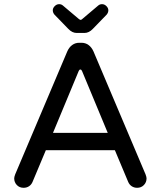

<svg xmlns="http://www.w3.org/2000/svg" viewBox="-20 -892 769 918"><path d="M306.6 -753.9 240.2 -822.3Q232.4 -832 232.4 -842.8Q232.4 -853.5 241.7 -862.8Q251 -872.1 262.7 -872.1Q273.4 -872.1 281.2 -865.2L357.4 -800.8Q363.3 -796.9 365.2 -796.9Q369.1 -796.9 373 -800.8L449.2 -865.2Q457 -872.1 467.8 -872.1Q479.5 -872.1 488.8 -862.8Q498 -853.5 498 -842.8Q498 -832 490.2 -822.3L423.8 -753.9Q405.3 -734.4 383.8 -734.4H346.7Q325.2 -734.4 306.6 -753.9ZM47.9 -39.1Q47.9 -45.9 52.7 -58.6L301.8 -646.5Q310.5 -666 325.2 -676.8Q339.8 -687.5 359.4 -687.5H369.1Q388.7 -687.5 403.3 -676.8Q418 -666 426.8 -646.5L675.8 -58.6Q680.7 -45.9 680.7 -39.1Q680.7 -20.5 668 -7.3Q655.3 5.9 635.7 5.9Q621.1 5.9 609.9 -1.5Q598.6 -8.8 592.8 -22.5L529.3 -173.8H199.2L135.7 -22.5Q129.9 -8.8 118.7 -1.5Q107.4 5.9 92.8 5.9Q73.2 5.9 60.5 -7.3Q47.9 -20.5 47.9 -39.1ZM364.3 -559.6Q359.4 -559.6 356.4 -552.7L233.4 -256.8H495.1L372.1 -552.7Q369.1 -559.6 364.3 -559.6Z"/></svg>

Font: jf-openhuninn-1.1
Style: Regular
Weight: 400
Designer: [Kosugi Maru]
      Designed by Motoya company      

      [Varela Round]
      Joe Prince(Latin component); Avraham Co
Foundry: justfont CO.,LTD.
Version: 1.1